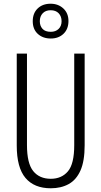

<svg xmlns="http://www.w3.org/2000/svg" viewBox="-20 -1002 544 1032"><path d="M435 -221Q435 -136 412.5 -85.5Q390 -35 349 -12.5Q308 10 253 10Q164 10 117 -45.5Q70 -101 70 -220V-714H125V-222Q125 -124 158.5 -82.5Q192 -41 253 -41Q311 -41 345 -81Q379 -121 379 -222V-714H435ZM253 -795Q210 -795 183 -820Q156 -845 156 -888Q156 -931 182.5 -956.5Q209 -982 252 -982Q293 -982 320.5 -956.5Q348 -931 348 -889Q348 -846 321.5 -820.5Q295 -795 253 -795ZM253 -831Q279 -831 295 -846.5Q311 -862 311 -888Q311 -914 295.5 -930.5Q280 -947 252 -947Q225 -947 209.5 -930.5Q194 -914 194 -888Q194 -863 208.5 -847Q223 -831 253 -831Z"/></svg>

Font: Noto Sans Hebrew ExtraCondensed Light
Style: Regular
Weight: 300
Width: 2
Designer: Monotype Design Team
Foundry: Monotype Imaging Inc.
Version: Version 2.004; ttfautohint (v1.8.4.7-5d5b)